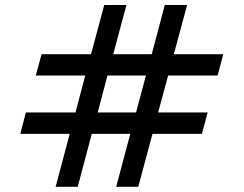

<svg xmlns="http://www.w3.org/2000/svg" viewBox="-20 -740 964 760"><path d="M287.6 -0.5H200.2L255.9 -210H60.1L82.5 -294.9H278.8L317.4 -440.9H121.6L144.5 -525.4H340.3L392.6 -720.2H480.5L428.2 -525.4H580.6L632.3 -720.2H720.7L668 -525.4H863.8L841.3 -440.9H645.5L606 -294.9H801.8L779.3 -210H583.5L527.3 -0.5H439.9L495.6 -210H343.3ZM405.3 -440.9 366.7 -294.9H518.6L557.6 -440.9Z"/></svg>

Font: Vela Sans Med
Style: Regular
Weight: 500
Designer: Principal design: Mikhail Sharanda - project Manrope.
Design modification: Ravid Balaliev
Foundry: Mikhail Sharanda
Version: Version 1.001